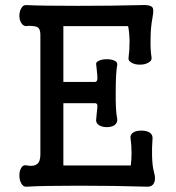

<svg xmlns="http://www.w3.org/2000/svg" viewBox="-20 -737 697 759"><path d="M139.6 -599.6V-126Q139.6 -97.7 126 -87.9Q112.3 -78.1 85.9 -83Q72.3 -86.9 64.5 -74.2Q56.6 -62.5 56.6 -43Q56.6 -24.4 64.5 -11.7Q72.3 2.9 85.9 1Q144.5 -2.9 291 -2.9Q436.5 -2.9 563.5 1Q582 1 588.9 -13.7Q596.7 -29.3 588.9 -55.7Q582 -80.1 581.1 -122.1Q580.1 -148.4 583 -190.4Q584 -205.1 570.3 -213.9Q557.6 -220.7 539.1 -220.7Q519.5 -220.7 507.8 -213.9Q493.2 -205.1 496.1 -190.4Q500 -162.1 500 -132.8Q500 -106.4 497.1 -83H230.5V-329.1H355.5Q364.3 -329.1 365.2 -319.3Q365.2 -312.5 362.3 -288.1L360.4 -266.6Q357.4 -252 371.1 -242.2Q383.8 -234.4 402.3 -234.4Q420.9 -234.4 432.6 -242.2Q445.3 -252 443.4 -266.6Q436.5 -299.8 437.5 -374Q437.5 -449.2 443.4 -480.5Q445.3 -491.2 432.6 -497.1Q420.9 -502.9 402.3 -502.9Q383.8 -502.9 371.1 -497.1Q357.4 -491.2 360.4 -480.5L362.3 -463.9Q365.2 -435.5 365.2 -426.8Q364.3 -413.1 355.5 -413.1H230.5V-633.8H486.3Q491.2 -613.3 492.2 -575.2Q492.2 -538.1 488.3 -509.8Q485.4 -497.1 500 -489.3Q512.7 -481.4 533.2 -481.4Q552.7 -481.4 566.4 -489.3Q581.1 -497.1 579.1 -509.8Q574.2 -539.1 575.2 -582Q575.2 -627.9 583 -668V-668.9Q588.9 -699.2 583 -707Q574.2 -719.7 534.2 -716.8Q428.7 -713.9 287.1 -713.9Q144.5 -713.9 85.9 -716.8Q72.3 -718.8 64.5 -705.1Q56.6 -692.4 56.6 -674.8Q56.6 -657.2 64.5 -645.5Q72.3 -632.8 85.9 -633.8L90.8 -634.8Q119.1 -634.8 127 -629.9Q139.6 -624 139.6 -599.6Z"/></svg>

Font: Gungsuh
Style: Regular
Weight: 400
Version: Version 2.21